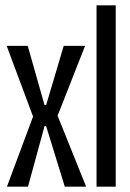

<svg xmlns="http://www.w3.org/2000/svg" viewBox="-20 -700 488 720"><path d="M6 0 104 -263 5 -528H84L147 -306H153L219 -528H299L196 -266L303 0H223L153 -227H147L85 0Z M342 0V-680H414V0Z"/></svg>

Font: Bricolage Grotesque 96pt Condensed Light
Style: Regular
Weight: 300
Width: 3
Designer: Mathieu Triay
Foundry: Atelier Triay
Version: Version 1.001; ttfautohint (v1.8.4.7-5d5b);gftools[0.9.33.de